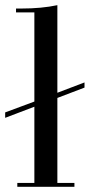

<svg xmlns="http://www.w3.org/2000/svg" viewBox="-28 -723 347 743"><path d="M194 -15H260V0H39V-15H105V-310L-8 -267V-288L105 -330V-675H34V-690H55Q133 -690 194 -703V-364L299 -404V-384L194 -344Z"/></svg>

Font: Elsie Swash Caps
Style: Regular
Weight: 400
Designer: Alejandro Inler
Foundry: Alejandro Inler
Version: 1.003